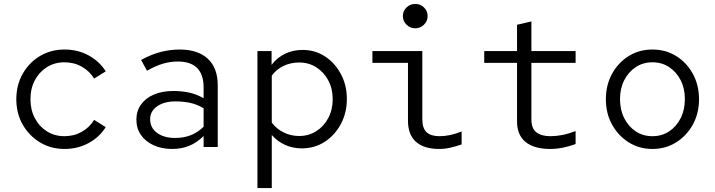

<svg xmlns="http://www.w3.org/2000/svg" viewBox="-20 -748 3640 977"><path d="M308 10Q239 10 183.5 -23.5Q128 -57 95.5 -114Q63 -171 63 -243Q63 -315 95.5 -372.5Q128 -430 183.5 -463Q239 -496 308 -496Q376 -496 431 -466Q486 -436 518 -385L459 -348Q436 -386 396.5 -408.5Q357 -431 308 -431Q258 -431 219 -406.5Q180 -382 157.5 -340Q135 -298 135 -243Q135 -189 157.5 -146.5Q180 -104 219 -79.5Q258 -55 308 -55Q357 -55 396.5 -77.5Q436 -100 459 -138L518 -101Q486 -50 431 -20Q376 10 308 10Z M856 10Q803 10 761.5 -9Q720 -28 697 -61.5Q674 -95 674 -139Q674 -183 697.5 -216Q721 -249 763.5 -267Q806 -285 862 -285Q906 -285 944 -276.5Q982 -268 1016 -248V-304Q1016 -369 983 -402Q950 -435 885 -435Q848 -435 811 -424.5Q774 -414 728 -388L698 -443Q751 -472 799 -484Q847 -496 894 -496Q987 -496 1037.5 -449Q1088 -402 1088 -314V0H1016V-56Q982 -22 942.5 -6Q903 10 856 10ZM744 -141Q744 -98 779 -72Q814 -46 871 -46Q914 -46 949.5 -59.5Q985 -73 1016 -103V-197Q985 -216 950 -224Q915 -232 873 -232Q815 -232 779.5 -207Q744 -182 744 -141Z M1290 209V-488H1362V-418Q1390 -455 1430.5 -474.5Q1471 -494 1520 -494Q1584 -494 1634.5 -460.5Q1685 -427 1715 -370.5Q1745 -314 1745 -244Q1745 -174 1714.5 -117Q1684 -60 1632.5 -26.5Q1581 7 1516 7Q1470 7 1431 -10.5Q1392 -28 1363 -61V209ZM1502 -56Q1551 -56 1589.5 -80.5Q1628 -105 1650.5 -147.5Q1673 -190 1673 -243Q1673 -297 1650.5 -339Q1628 -381 1589.5 -405.5Q1551 -430 1502 -430Q1459 -430 1422.5 -412.5Q1386 -395 1363 -363V-124Q1387 -92 1423.5 -74Q1460 -56 1502 -56Z M2093 -604Q2067 -604 2048.5 -622.5Q2030 -641 2030 -666Q2030 -692 2048.5 -710Q2067 -728 2093 -728Q2119 -728 2137.5 -710Q2156 -692 2156 -666Q2156 -641 2137.5 -622.5Q2119 -604 2093 -604ZM2215 10Q2138 10 2097 -26Q2056 -62 2056 -134V-428H1875V-488H2129V-141Q2129 -95 2151 -75Q2173 -55 2216 -55Q2242 -55 2269 -60.5Q2296 -66 2329 -79V-13Q2300 -3 2271.5 3.5Q2243 10 2215 10Z M2780 10Q2698 10 2654.5 -25.5Q2611 -61 2611 -129V-428H2444V-488H2611V-622L2684 -639V-488H2909V-428H2684V-141Q2684 -95 2709 -75Q2734 -55 2781 -55Q2810 -55 2841 -61Q2872 -67 2909 -81V-15Q2876 -3 2844 3.5Q2812 10 2780 10Z M3300 10Q3233 10 3179.5 -23.5Q3126 -57 3094.5 -114Q3063 -171 3063 -243Q3063 -315 3094.5 -372.5Q3126 -430 3179.5 -463Q3233 -496 3300 -496Q3367 -496 3420.5 -463Q3474 -430 3505.5 -372.5Q3537 -315 3537 -243Q3537 -171 3505.5 -114Q3474 -57 3420.5 -23.5Q3367 10 3300 10ZM3300 -55Q3348 -55 3385 -79.5Q3422 -104 3443.5 -146.5Q3465 -189 3465 -244Q3465 -298 3443.5 -340Q3422 -382 3385 -406.5Q3348 -431 3300 -431Q3252 -431 3215 -406.5Q3178 -382 3156.5 -340Q3135 -298 3135 -244Q3135 -189 3156.5 -146.5Q3178 -104 3215 -79.5Q3252 -55 3300 -55Z"/></svg>

Font: Red Hat Mono
Style: Regular
Weight: 400
Designer: Pentagram, MCKL
Foundry: Pentagram, MCKL
Version: Version 1.023